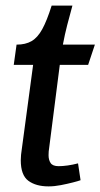

<svg xmlns="http://www.w3.org/2000/svg" viewBox="-20 -652 358 684"><path d="M238 -632Q228 -596 219.5 -563Q211 -530 204 -493H318L294 -421H193L155 -124Q154 -120 153.5 -112.5Q153 -105 153 -99Q153 -82 160.5 -71Q168 -60 189 -60Q203 -60 221 -62.5Q239 -65 258 -70L267 -10Q259 -7 239.5 -2Q220 3 197 7.5Q174 12 153 12Q108 12 81 -8Q54 -28 54 -81Q54 -89 55 -100.5Q56 -112 57 -116L98 -421H29L39 -493Q71 -493 92.5 -505.5Q114 -518 130.5 -548Q147 -578 164 -632Z"/></svg>

Font: Rosario SemiBold
Style: Italic
Weight: 600
Italic angle: -8.05°
Designer: Hector Gatti
Foundry: Omnibus Type
Version: Version 1.101; ttfautohint (v1.8.1.43-b0c9)